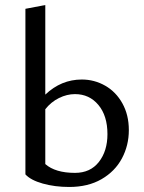

<svg xmlns="http://www.w3.org/2000/svg" viewBox="-20 -738 572 763"><path d="M492 -221Q492 -160 464.5 -108.5Q437 -57 383.5 -26Q330 5 255 5Q198 5 150 -8.5Q102 -22 81 -45V-703L160 -718V-362Q223 -422 305 -422Q355 -422 398 -397.5Q441 -373 466.5 -327Q492 -281 492 -221ZM407 -205Q407 -278 371 -321Q335 -364 278 -364Q246 -364 214.5 -348.5Q183 -333 160 -304V-86Q200 -51 278 -51Q339 -51 373 -94.5Q407 -138 407 -205Z"/></svg>

Font: Ysabeau Infant Medium
Style: Regular
Weight: 500
Designer: Christian Thalmann (Catharsis Fonts)
Version: Version 0.003